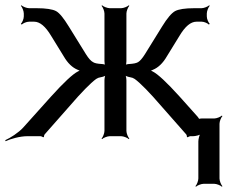

<svg xmlns="http://www.w3.org/2000/svg" viewBox="-72 -515 861 726"><path d="M758 160V-47C758 -56 764 -71 769 -76L767 -78C762 -73 747 -67 738 -67H690C688 -67 678 -66 678 -64L681 -63C682 -65 677 -72 675 -74L607 -150C559 -203 525 -235 505 -245C501 -247 495 -250 492 -250V-246C495 -246 502 -249 506 -251C526 -259 544 -276 559 -302L607 -380C628 -415 649 -433 671 -433H691C700 -433 713 -427 718 -422L721 -425C716 -430 710 -443 710 -453V-464C710 -473 716 -488 721 -493L719 -495C714 -490 699 -484 690 -484H663C627 -484 603 -480 590 -473C577 -466 560 -446 541 -415L476 -310C466 -294 457 -284 450 -280C443 -276 433 -274 417 -273C412 -273 402 -271 399 -268L402 -266C405 -268 406 -278 406 -284V-464C406 -473 412 -488 417 -493L415 -495C410 -490 395 -484 386 -484H343C334 -484 319 -490 314 -495L312 -493C317 -488 323 -473 323 -464V-284C323 -278 324 -268 327 -266L330 -268C327 -271 317 -273 312 -273C296 -274 286 -276 280 -280C272 -284 263 -294 253 -310L188 -415C169 -446 153 -466 140 -473C127 -480 102 -484 66 -484H38C29 -484 14 -490 9 -495L7 -493C12 -488 18 -473 18 -464V-453C18 -443 12 -430 7 -425L10 -422C15 -427 28 -433 38 -433H57C79 -433 100 -415 121 -380L169 -302C184 -276 202 -259 222 -251C226 -249 233 -246 236 -246V-250C233 -250 227 -247 223 -245C203 -235 169 -203 121 -150L16 -33C-2 -13 -34 7 -52 15L-51 19C-32 10 4 0 31 0H82C84 0 90 3 91 4L94 3C94 1 95 -5 97 -7L223 -150C243 -172 260 -189 273 -201C289 -215 295 -221 309 -223C316 -224 328 -228 331 -232L328 -234C325 -230 323 -218 323 -211V-20C323 -11 317 4 312 9L314 11C319 6 334 0 343 0H386C395 0 410 6 415 11L417 9C412 4 406 -11 406 -20V-211C406 -218 404 -230 401 -234L398 -232C401 -228 413 -224 420 -223C434 -221 440 -215 456 -201C469 -189 486 -172 506 -150L632 -7C634 -5 635 1 635 3L638 4C639 3 645 0 647 0H658C667 0 684 -4 689 -9L687 -11C682 -6 678 11 678 20V160C678 169 672 184 667 189L669 191C674 186 689 180 698 180H738C747 180 762 186 767 191L769 189C764 184 758 169 758 160Z"/></svg>

Font: Gamestation Storm
Style: Regular
Weight: 400
Designer: Jonas Hecksher
Foundry: Jonas Hecksher, Playtypeª, e-types AS
Version: Version 1.003